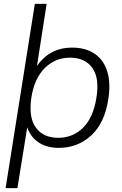

<svg xmlns="http://www.w3.org/2000/svg" viewBox="-20 -756 631 992"><path d="M9 216 160 -736H221L165 -377L150 -376Q177 -438 229 -474Q281 -510 353 -510Q423 -510 469.5 -478Q516 -446 534.5 -385.5Q553 -325 539 -240Q520 -119 450.5 -55.5Q381 8 283 8Q214 8 169.5 -27.5Q125 -63 114 -125H125L70 216ZM281 -44Q357 -44 409.5 -96.5Q462 -149 478 -250Q495 -351 457.5 -404.5Q420 -458 341 -458Q266 -458 212 -405Q158 -352 142 -252Q127 -150 165 -97Q203 -44 281 -44Z"/></svg>

Font: Mulish ExtraLight Light
Style: Italic
Weight: 300
Italic angle: -9°
Version: Version 3.603